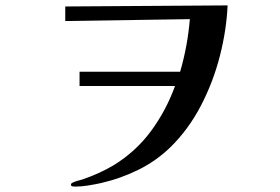

<svg xmlns="http://www.w3.org/2000/svg" viewBox="-20 -693 1040 712"><path d="M824 -673Q820 -582 795.5 -486Q771 -390 726 -303Q681 -216 615 -150Q561 -97 494.5 -64Q428 -31 354 -14Q331 -9 306 -5Q281 -1 258 -1Q254 -1 248.5 -2Q243 -3 243 -9Q243 -13 252 -17Q261 -21 271 -23.5Q281 -26 284 -27Q314 -37 344 -50.5Q374 -64 401 -80Q484 -131 540 -207Q596 -283 629 -374H275V-427H648Q662 -475 671 -524Q680 -573 684 -622L222 -615V-669Z"/></svg>

Font: Kaisei Opti
Style: Bold
Weight: 700
Designer: Font-Kai, 金井和夫
Foundry: KAZUO KANAI
Version: Version 5.003